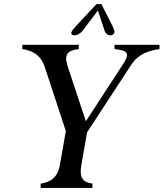

<svg xmlns="http://www.w3.org/2000/svg" viewBox="-20 -919 800 939"><path d="M179 0H432V-21C384 -28 367 -50 378 -113L406 -272L623 -604C658 -657 712 -672 760 -679V-700H540V-679C608 -672 616 -657 581 -604L400 -326L312 -591C292 -652 307 -672 365 -679V-700H89V-679C137 -672 179 -652 199 -591L302 -278L273 -113C262 -50 227 -28 179 -21ZM333 -749C344 -742 368 -748 385 -770L459 -868L491 -770C498 -748 518 -742 531 -749C544 -756 541 -770 530 -792L476 -899H452L351 -791C332 -770 322 -756 333 -749Z"/></svg>

Font: RL Madena Oblique
Style: Regular
Weight: 400
Italic angle: -10°
Designer: I Kadek Wantara Putra
Foundry: Roughlines ID
Version: Version 1.000;Glyphs 3.1.2 (3151)